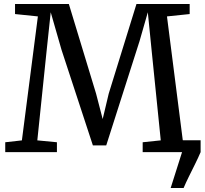

<svg xmlns="http://www.w3.org/2000/svg" viewBox="-20 -763 1030 963"><path d="M836 180 893.1 0 874.5 -59.4H986.2V0Q973.5 29.6 958 60.8Q942.5 92 927.5 122.3Q912.4 152.7 900.9 180ZM89.8 -58.9 170 -680.7 55.4 -692.5V-743H325.3L461.9 -293.3L495 -165.9L525.3 -293.3L664.5 -743H931.3V-692.5L817.5 -680.7L896.7 -59.9L983.7 -49.5V0H695.6V-49.5L786.3 -59L740.7 -508L721.4 -701.4L680 -557L512.9 -33.9H445.8L288.6 -513L234.4 -701.5L213.8 -508L167.2 -59L265.5 -49.5V0H6.3V-49.5Z"/></svg>

Font: Merriweather 7pt Light
Style: Regular
Weight: 300
Designer: Eben Sorkin
Foundry: Eben Sorkin
Version: Version 2.200;gftools[0.9.31]